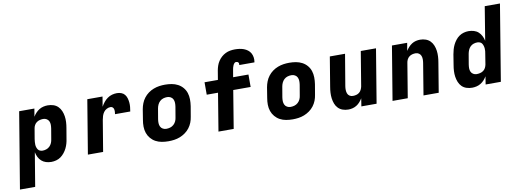

<svg xmlns="http://www.w3.org/2000/svg" viewBox="-85 -1177 4955 1826"><g transform="rotate(-10 2392.5 -264.0)"><path d="M-15 215 107 -520H254L241 -443Q252 -462 267.5 -478.5Q283 -495 301.5 -506.5Q320 -518 341.5 -523Q363 -528 383 -528Q412 -528 438 -519.5Q464 -511 482.5 -492.5Q501 -474 511.5 -449Q522 -424 526 -397Q530 -370 528.5 -341.5Q527 -313 522 -285L505 -185Q502 -162 495.5 -139Q489 -116 478.5 -94.5Q468 -73 452 -53Q436 -33 416.5 -19Q397 -5 373 1.5Q349 8 326 8Q299 8 274.5 0.5Q250 -7 231.5 -23.5Q213 -40 202 -62.5Q191 -85 186 -110L132 215ZM262 -112Q280 -112 298 -118Q316 -124 330 -137.5Q344 -151 351.5 -169Q359 -187 361 -204L378 -304Q381 -323 381 -341Q381 -359 374 -374.5Q367 -390 352 -399Q337 -408 319 -408Q303 -408 286.5 -404Q270 -400 256 -390Q242 -380 233.5 -364.5Q225 -349 223 -333L206 -233Q204 -219 203 -206Q202 -193 202.5 -180Q203 -167 207 -154.5Q211 -142 218 -132Q225 -122 237 -117Q249 -112 262 -112Z M679 0 765 -520H912L896 -424Q908 -446 923.5 -465.5Q939 -485 960 -500Q981 -515 1004.5 -521.5Q1028 -528 1052 -528Q1074 -528 1094 -520.5Q1114 -513 1126.5 -497.5Q1139 -482 1145 -462Q1151 -442 1153 -420.5Q1155 -399 1153 -377.5Q1151 -356 1147 -334H1000Q1002 -346 1002.5 -358Q1003 -370 1000.5 -381.5Q998 -393 989.5 -400.5Q981 -408 969 -408Q950 -408 932 -398.5Q914 -389 902.5 -373Q891 -357 885 -338Q879 -319 876 -301L826 0Z M1457 8Q1424 8 1392.5 2.5Q1361 -3 1334 -17.5Q1307 -32 1287 -55.5Q1267 -79 1257 -108Q1247 -137 1246.5 -169.5Q1246 -202 1252 -235L1268 -335Q1273 -363 1283.5 -390Q1294 -417 1312 -440.5Q1330 -464 1354 -481.5Q1378 -499 1405.5 -509.5Q1433 -520 1460.5 -524Q1488 -528 1516 -528Q1549 -528 1580.5 -522.5Q1612 -517 1639.5 -502.5Q1667 -488 1687 -464.5Q1707 -441 1716.5 -412Q1726 -383 1726.5 -350.5Q1727 -318 1722 -285L1705 -185Q1701 -157 1690.5 -130Q1680 -103 1662 -79.5Q1644 -56 1619.5 -38.5Q1595 -21 1568 -10.5Q1541 0 1513 4Q1485 8 1457 8ZM1457 -112Q1476 -112 1494.5 -117.5Q1513 -123 1528 -136.5Q1543 -150 1551 -168Q1559 -186 1561 -204L1578 -304Q1581 -323 1580.5 -341.5Q1580 -360 1572.5 -375.5Q1565 -391 1549.5 -399.5Q1534 -408 1516 -408Q1497 -408 1478.5 -402.5Q1460 -397 1445.5 -383.5Q1431 -370 1423 -352Q1415 -334 1412 -316L1395 -216Q1392 -197 1392.5 -178.5Q1393 -160 1400.5 -144.5Q1408 -129 1423.5 -120.5Q1439 -112 1457 -112Z M2087 0H1940L2000 -365H1891V-485H2020L2035 -575Q2039 -597 2046.5 -619Q2054 -641 2067.5 -661.5Q2081 -682 2099 -698Q2117 -714 2138.5 -724.5Q2160 -735 2183 -739Q2206 -743 2229 -743Q2251 -743 2273 -740Q2295 -737 2315 -729.5Q2335 -722 2352 -709Q2369 -696 2379 -678Q2389 -660 2392.5 -638Q2396 -616 2392 -593L2391 -589H2245V-590Q2246 -596 2245.5 -602.5Q2245 -609 2241 -614Q2237 -619 2231 -621Q2225 -623 2219 -623Q2209 -623 2201.5 -614Q2194 -605 2190 -595Q2186 -585 2183 -575Q2180 -565 2179 -555L2167 -485H2315V-365H2147Z M2657 8Q2624 8 2592.5 2.5Q2561 -3 2534 -17.5Q2507 -32 2487 -55.5Q2467 -79 2457 -108Q2447 -137 2446.5 -169.5Q2446 -202 2452 -235L2468 -335Q2473 -363 2483.5 -390Q2494 -417 2512 -440.5Q2530 -464 2554 -481.5Q2578 -499 2605.5 -509.5Q2633 -520 2660.5 -524Q2688 -528 2716 -528Q2749 -528 2780.5 -522.5Q2812 -517 2839.5 -502.5Q2867 -488 2887 -464.5Q2907 -441 2916.5 -412Q2926 -383 2926.5 -350.5Q2927 -318 2922 -285L2905 -185Q2901 -157 2890.5 -130Q2880 -103 2862 -79.5Q2844 -56 2819.5 -38.5Q2795 -21 2768 -10.5Q2741 0 2713 4Q2685 8 2657 8ZM2657 -112Q2676 -112 2694.5 -117.5Q2713 -123 2728 -136.5Q2743 -150 2751 -168Q2759 -186 2761 -204L2778 -304Q2781 -323 2780.5 -341.5Q2780 -360 2772.5 -375.5Q2765 -391 2749.5 -399.5Q2734 -408 2716 -408Q2697 -408 2678.5 -402.5Q2660 -397 2645.5 -383.5Q2631 -370 2623 -352Q2615 -334 2612 -316L2595 -216Q2592 -197 2592.5 -178.5Q2593 -160 2600.5 -144.5Q2608 -129 2623.5 -120.5Q2639 -112 2657 -112Z M3194 8Q3165 8 3139.5 -1Q3114 -10 3096 -28.5Q3078 -47 3068.5 -72Q3059 -97 3055.5 -124Q3052 -151 3053.5 -179Q3055 -207 3060 -235L3107 -520H3254L3203 -216Q3200 -198 3200.5 -180Q3201 -162 3206.5 -146.5Q3212 -131 3226 -121.5Q3240 -112 3258 -112Q3274 -112 3290.5 -116Q3307 -120 3320 -130.5Q3333 -141 3340.5 -156.5Q3348 -172 3351 -187L3406 -520H3553L3467 0H3320L3332 -76Q3321 -58 3306.5 -41.5Q3292 -25 3273.5 -13.5Q3255 -2 3234.5 3Q3214 8 3194 8Z M3621 0 3707 -520H3854L3841 -444Q3852 -462 3867 -478.5Q3882 -495 3900 -506.5Q3918 -518 3938.5 -523Q3959 -528 3979 -528Q4008 -528 4033.5 -519Q4059 -510 4077 -491.5Q4095 -473 4105 -448Q4115 -423 4118.5 -396Q4122 -369 4120.5 -341Q4119 -313 4114 -285L4067 0H3920L3970 -304Q3973 -322 3973 -340Q3973 -358 3967 -373.5Q3961 -389 3947 -398.5Q3933 -408 3915 -408Q3899 -408 3883 -404Q3867 -400 3853.5 -389.5Q3840 -379 3832.5 -363.5Q3825 -348 3823 -333L3768 0Z M4390 8Q4361 8 4335 -0.5Q4309 -9 4290.5 -27.5Q4272 -46 4262 -71Q4252 -96 4248 -123Q4244 -150 4245.5 -178.5Q4247 -207 4252 -235L4268 -335Q4272 -358 4278.5 -381Q4285 -404 4295.5 -425.5Q4306 -447 4321.5 -467Q4337 -487 4357 -501Q4377 -515 4400.5 -521.5Q4424 -528 4447 -528Q4474 -528 4499 -520.5Q4524 -513 4542 -496.5Q4560 -480 4571.5 -457.5Q4583 -435 4588 -410L4641 -735H4788L4667 0H4520L4532 -77Q4521 -58 4506 -41.5Q4491 -25 4472 -13.5Q4453 -2 4431.5 3Q4410 8 4390 8ZM4454 -112Q4470 -112 4487 -116Q4504 -120 4518 -130Q4532 -140 4540 -155.5Q4548 -171 4551 -187L4567 -287Q4570 -301 4571 -314Q4572 -327 4571 -340Q4570 -353 4566 -365.5Q4562 -378 4555.5 -388Q4549 -398 4536.5 -403Q4524 -408 4511 -408Q4493 -408 4475 -402Q4457 -396 4443.5 -382.5Q4430 -369 4422.5 -351Q4415 -333 4412 -316L4395 -216Q4392 -197 4392 -179Q4392 -161 4399 -145.5Q4406 -130 4421 -121Q4436 -112 4454 -112Z"/></g></svg>

Font: Iosevka Heavy Extended Oblique
Style: Regular
Weight: 900
Width: 7
Italic angle: -9°
Monospace: yes
Designer: Belleve Invis
Foundry: Belleve Invis
Version: Version 32.5.0; ttfautohint (v1.8.4)